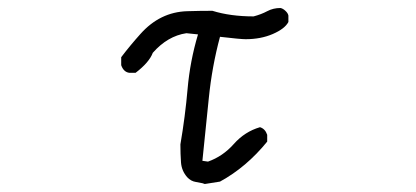

<svg xmlns="http://www.w3.org/2000/svg" viewBox="-20 -457 1040 480"><path d="M492 3 486 1 470 -2Q457 -4 448 -14Q434 -30 432.5 -51Q431 -72 431 -96Q443 -166 449 -235Q455 -304 475 -371L446 -374Q399 -367 362 -325Q353 -301 319 -275H303Q289 -277 283 -294V-314Q305 -343 331 -372Q380 -427 448 -429Q479 -430 511 -430Q556 -416 614 -416Q633 -421 648 -429Q663 -437 681 -437Q687 -436 693.5 -430Q700 -424 701 -418V-402Q692 -385 662 -372Q632 -359 594 -359Q581 -359 530 -365Q510 -291 502 -211.5Q494 -132 486 -55L500 -53Q537 -66 564.5 -97Q592 -128 630 -139Q643 -135 648 -120V-103Q596 -39 530 -3Z"/></svg>

Font: Yozai
Style: Regular
Weight: 400
Designer: LXGW / Y.OzVox
Foundry: LXGW / Y.OzVox
Version: Version 0.861;October 22, 2024